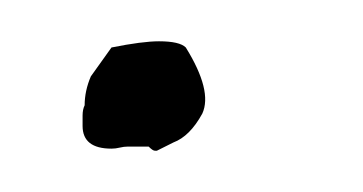

<svg xmlns="http://www.w3.org/2000/svg" viewBox="-20 -67 176 93"><path d="M55 6Q54 6 52 4H42Q40 4 38 4.5Q36 5 34 5Q20 5 20 -6Q20 -8 20 -11Q20 -14 21 -16Q21 -23 24 -30L34 -44Q49 -47 57 -47Q67 -47 70 -44Q83 -23 78 -12Q72 -1 64 2L56 6Z"/></svg>

Font: Estonia
Style: Regular
Weight: 400
Designer: Robert E. Leuschke
Foundry: Robert E. Leuschke
Version: Version 1.014; ttfautohint (v1.8.3)